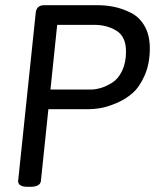

<svg xmlns="http://www.w3.org/2000/svg" viewBox="-20 -720 610 742"><path d="M354 -700Q389 -700 421 -693.5Q453 -687 486 -670.5Q519 -654 539 -619Q559 -584 559 -533Q559 -474 539 -428.5Q519 -383 491 -359Q463 -335 427.5 -320.5Q392 -306 367 -302Q342 -298 322 -298H167L138 -20Q135 2 96 2H88Q50 2 50 -20L118 -670Q121 -700 151 -700ZM343 -624H201L175 -374H331Q349 -374 369.5 -380Q390 -386 413.5 -400.5Q437 -415 452 -446.5Q467 -478 467 -521Q467 -578 430.5 -601Q394 -624 343 -624Z"/></svg>

Font: Asap
Style: Italic
Weight: 400
Italic angle: -6°
Designer: Pablo Cosgaya
Foundry: Pablo Cosgaya
Version: Version 1.007;PS 001.007;hotconv 1.0.70;makeotf.lib2.5.58329